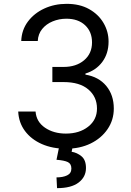

<svg xmlns="http://www.w3.org/2000/svg" viewBox="-20 -757 676 990"><path d="M321 9.9Q250.7 9.9 195.8 -14.2Q141 -38.4 108.8 -81.5Q76.7 -124.6 73.9 -181.8H163.4Q167.3 -129.3 211.8 -98.7Q256.4 -68.2 319.6 -68.2Q389.6 -68.2 434.8 -103.9Q480.1 -139.6 480.1 -197.4Q480.1 -257.8 435.5 -295.8Q391 -333.8 308.2 -333.8H250V-411.9H308.2Q372.9 -411.9 413.7 -446.4Q454.5 -480.8 454.5 -538.4Q454.5 -593.4 418.7 -627Q382.8 -660.5 322.4 -660.5Q284.8 -660.5 251.6 -646.8Q218.4 -633.2 197.4 -607.4Q176.5 -581.7 174.7 -545.5H89.5Q91.6 -602.6 123.9 -645.8Q156.2 -688.9 208.6 -713.1Q261 -737.2 323.9 -737.2Q391.3 -737.2 439.6 -710Q487.9 -682.9 513.8 -638.5Q539.8 -594.1 539.8 -542.6Q539.8 -481.2 507.6 -437.9Q475.5 -394.5 420.5 -377.8V-372.2Q489.3 -360.8 528.1 -313.7Q566.8 -266.7 566.8 -197.4Q566.8 -138.1 534.6 -91.1Q502.5 -44 447.1 -17Q391.7 9.9 321 9.9ZM285.5 -2.8H355.1L349.4 25.6Q377.1 29.8 400.2 48.8Q423.3 67.8 423.3 109.4Q423.3 155.2 385.5 184.1Q347.7 213.1 274.1 213.1L271.3 157.7Q304.3 157.7 326.2 147.2Q348 136.7 348 112.2Q348 87.7 329.9 78.8Q311.8 70 271.3 66.8Z"/></svg>

Font: Inter Alia
Style: Regular
Weight: 400
Designer: Rasmus Andersson (Latin, Greek, Cyrillic etc.) and Evan from Shavian.info (Shavian, old style figures)
Foundry: Shavian.info
Version: Version 0.001;git-37ab20767